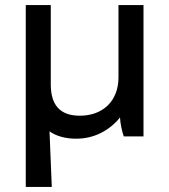

<svg xmlns="http://www.w3.org/2000/svg" viewBox="-20 -540 670 760"><path d="M82 -520V200H185L176 -20C203 -1 239 9 282 9C352 9 413 -23 455 -75C456 -52 463 -19 470 0H548V-520H449V-234C449 -140 387 -82 296 -82C215 -82 181 -127 181 -206V-520Z"/></svg>

Font: Fixel Display 20240404 Medium
Style: Italic
Weight: 500
Italic angle: -10°
Designer: AlfaBravo + MacPaw
Foundry: Kyrylo Tkachov, Marchela Mozhyna, Serhii Makarenko, Maria Weinstein, Zakhar Kryvoshyya
Version: Version 1.211;Glyphs 3.2 (3225)